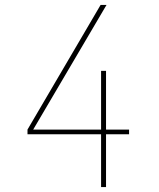

<svg xmlns="http://www.w3.org/2000/svg" viewBox="-20 -755 640 775"><path d="M388 0V-213H91V-232L386 -735H410L404 -725L114 -232H388V-469H408V-232H501V-213H408V0Z"/></svg>

Font: Zed Sans Thin Extended
Style: Regular
Weight: 100
Width: 7
Designer: Belleve Invis
Foundry: Belleve Invis
Version: Version 1.0.0; ttfautohint (v1.8.4)